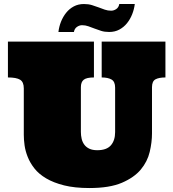

<svg xmlns="http://www.w3.org/2000/svg" viewBox="-20 -929 875 969"><path d="M454.1 -719.2V-538.1Q417 -538.1 402.6 -526.6Q388.2 -515.1 388.2 -488.8V-263.2Q388.2 -245.1 392.1 -228.5Q396 -211.9 405.5 -199Q415 -186 430.9 -178.5Q446.8 -170.9 471.2 -170.9Q518.1 -170.9 539.6 -195.6Q561 -220.2 561 -262.2V-486.8Q561 -517.1 543 -527.6Q524.9 -538.1 493.2 -538.1V-719.2H814.9V-538.1Q782.2 -538.1 764.6 -528.6Q747.1 -519 747.1 -488.8V-255.9Q747.1 -210.9 735.6 -162.4Q724.1 -113.8 690.7 -73.5Q657.2 -33.2 595.2 -6.6Q533.2 20 431.2 20Q356.9 20 303.5 6.6Q250 -6.8 212.9 -28.8Q175.8 -50.8 153.8 -78.9Q131.8 -106.9 119.9 -137Q107.9 -167 104 -195.6Q100.1 -224.1 100.1 -248V-482.9Q100.1 -515.1 81.5 -526.6Q63 -538.1 20 -538.1V-719.2ZM394 -801.8Q380.9 -801.8 368.4 -793.2Q356 -784.7 353 -767.6H274.9Q277.8 -793.9 287.8 -819.3Q297.9 -844.7 314 -864.7Q330.1 -884.8 352.5 -896.7Q375 -908.7 403.8 -908.7Q425.8 -908.7 443.8 -903.3Q461.9 -897.9 477.5 -891.8Q493.2 -885.7 508.5 -880.4Q523.9 -875 541 -875Q554.2 -875 566.7 -883.3Q579.1 -891.6 582 -908.7H660.2Q657.2 -882.8 647.2 -857.4Q637.2 -832 621.1 -812Q605 -792 582.5 -779.8Q560.1 -767.6 530.8 -767.6Q507.8 -767.6 490.5 -773.2Q473.1 -778.8 457 -784.9Q440.9 -791 426 -796.4Q411.1 -801.8 394 -801.8Z"/></svg>

Font: Ultra
Style: Regular
Weight: 400
Designer: Astigmatic (AOETI)
Foundry: Astigmatic (AOETI)
Version: Version 1.001